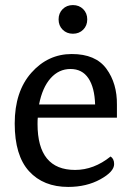

<svg xmlns="http://www.w3.org/2000/svg" viewBox="-20 -722 512 757"><path d="M441 -258H129Q128 -250 128 -233Q128 -52 276 -52Q350 -52 416 -105Q430 -96 430 -75Q430 -45 375.5 -15Q321 15 249 15Q151 15 94.5 -47Q38 -109 38 -235Q38 -361 103.5 -435Q169 -509 263 -509Q357 -509 399.5 -451Q442 -393 441 -309ZM134 -310H355Q353 -377 328.5 -413.5Q304 -450 258 -450Q212 -450 179.5 -413.5Q147 -377 134 -310ZM324 -645.5Q324 -621 308 -605Q292 -589 267.5 -589Q243 -589 227 -605Q211 -621 211 -645.5Q211 -670 227 -686Q243 -702 267.5 -702Q292 -702 308 -686Q324 -670 324 -645.5Z"/></svg>

Font: Karma Medium
Style: Regular
Weight: 500
Designer: Joana Correia
Foundry: Indian Type Foundry
Version: Version 1.202;PS 1.0;hotconv 1.0.78;makeotf.lib2.5.61930; tt